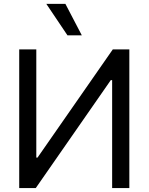

<svg xmlns="http://www.w3.org/2000/svg" viewBox="-20 -959 758 979"><path d="M165.1 -707.2V-155.4H171.3L555.2 -707.2H639.5V0H551.8V-550.4H544.9L162.3 0H78V-707.2ZM216.2 -939.2H313.5L397.1 -779H323.9Z"/></svg>

Font: Pretendard Variable
Style: Regular
Weight: 400
Designer: Base glyphs from Inter by Rasmus Andersson; Hangul glyphs from Noto Sans CJK(Source Han Sans) by Jang Soo-young and Kang
Foundry: Kil Hyung-jin
Version: Version 1.100;FEAKit 1.0